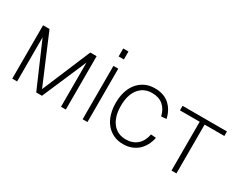

<svg xmlns="http://www.w3.org/2000/svg" viewBox="-75 -1171 2108 1652"><g transform="rotate(30 979.5 -345.0)"><path d="M83 0V-530H147L350 -50L552 -530H615V0H567V-439L378 0H321L131 -439V0Z M782 0V-530H830V0ZM780 -623V-702H832V-623Z M1189 12Q1133 12 1090 -9.5Q1047 -31 1017.5 -68Q988 -105 973 -156Q958 -207 958 -265Q958 -324 973 -374.5Q988 -425 1017.5 -462Q1047 -499 1090 -520.5Q1133 -542 1189 -542Q1280 -542 1334.5 -492.5Q1389 -443 1406 -363L1355 -359Q1340 -424 1298 -459.5Q1256 -495 1189 -495Q1105 -495 1057 -433.5Q1009 -372 1009 -265Q1009 -158 1057 -96.5Q1105 -35 1189 -35Q1256 -35 1300 -73Q1344 -111 1357 -181L1408 -177Q1400 -135 1381.5 -100.5Q1363 -66 1335.5 -41Q1308 -16 1271 -2Q1234 12 1189 12Z M1665 0V-485H1469V-530H1910V-485H1714V0Z"/></g></svg>

Font: Geist ExtLt
Style: Regular
Weight: 400
Designer: Basement.studio, Andrés Briganti, Mateo Zaragoza
Foundry: Basement.studio, Vercel, Andrés Briganti, Guido Ferreyra, Mateo Zaragoza
Version: Version 1.401